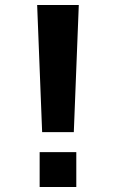

<svg xmlns="http://www.w3.org/2000/svg" viewBox="-20 -750 465 770"><path d="M129 -730H296L276 -220H149ZM139 0V-140H286V0Z"/></svg>

Font: Mplus 1p Bold
Style: Bold
Weight: 700
Version: Version 1.061